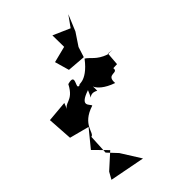

<svg xmlns="http://www.w3.org/2000/svg" viewBox="-234 -767 878 878"><g transform="rotate(-45 205.0 -328.0)"><path d="M307 -543 347 -603 380 -682 342 -629 260 -665 261 -590 182 -570 202 -500 291 -493ZM376 -425C324 -443 312 -472 289 -486C221 -396 175 -427 190 -417C148 -404 225 -476 154 -456C115 -380 78 -414 65 -370L80 -408L-22 -399L-14 -277L81 -252L14 -170L76 -107L3 -41L-16 -7L155 26L96 -68L53 -114L58 -211C82 -214 66 -279 162 -309C162 -321 112 -344 198 -373C170 -303 180 -368 226 -341C230 -405 202 -345 309 -308C304 -369 356 -326 351 -362L376 -363L381 -427L408 -424Z"/></g></svg>

Font: Charger Distortion
Style: 2
Weight: 400
Designer: Jasper
Foundry: Cannot Into Space Fonts
Version: Version 0.98